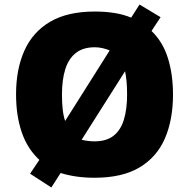

<svg xmlns="http://www.w3.org/2000/svg" viewBox="-20 -776 837 849"><path d="M745 -358Q745 -247 709.5 -164.5Q674 -82 597.5 -36Q521 10 398 10Q355 10 317.5 4.5Q280 -1 248 -11L207 53L113 -8L154 -69Q101 -118 76 -191.5Q51 -265 51 -359Q51 -470 88 -552.5Q125 -635 202 -680Q279 -725 399 -725Q446 -725 486.5 -718.5Q527 -712 560 -698L597 -756L690 -700L650 -639Q700 -591 722.5 -519Q745 -447 745 -358ZM542 -358Q542 -419 533 -461L341 -158Q353 -155 367.5 -153Q382 -151 398 -151Q451 -151 482.5 -176Q514 -201 528 -247.5Q542 -294 542 -358ZM254 -358Q254 -324 257 -294.5Q260 -265 268 -241L465 -553Q451 -559 434 -563Q417 -567 399 -567Q347 -567 315 -541.5Q283 -516 268.5 -469.5Q254 -423 254 -358Z"/></svg>

Font: Noto Sans Cham Black
Style: Regular
Weight: 900
Version: Version 2.002